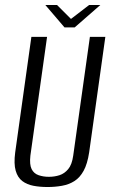

<svg xmlns="http://www.w3.org/2000/svg" viewBox="-20 -739 453 771"><path d="M171 12Q140 12 114 7Q88 2 69.5 -12Q51 -26 43 -53.5Q35 -81 41 -127L106 -591H169L102 -114Q98 -78 107 -60Q116 -42 135 -35.5Q154 -29 176 -29Q199 -29 219 -35.5Q239 -42 254 -60Q269 -78 274 -114L341 -591H403L338 -127Q331 -81 316 -53.5Q301 -26 279 -12Q257 2 229 7Q201 12 171 12ZM239 -629 162 -719H209L265 -663L338 -719H383L280 -629Z"/></svg>

Font: Alumni Sans
Style: Italic
Weight: 400
Italic angle: -8°
Version: Version 1.016